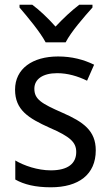

<svg xmlns="http://www.w3.org/2000/svg" viewBox="-20 -786 468 816"><path d="M174 -606H259C282 -651 338 -715 373 -754V-766H317C282 -739 252 -711 216 -673C184 -709 148 -743 117 -766H63V-754C98 -713 150 -651 174 -606ZM387 -147C387 -231 334 -268 245 -307C156 -346 126 -364 126 -409C126 -449 161 -475 223 -475C268 -475 311 -462 350 -443L380 -511C335 -533 285 -546 227 -546C118 -546 44 -494 44 -405C44 -319 100 -284 191 -243C279 -205 304 -181 304 -140C304 -92 270 -62 196 -62C140 -62 82 -82 45 -104V-23C82 -2 130 10 196 10C314 10 387 -44 387 -147Z"/></svg>

Font: Noto Sans Lao Looped SemiCondensed
Style: Regular
Weight: 400
Width: 4
Designer: Mark Frömberg, Ben Mitchell
Foundry: The Fontpad Ltd
Version: Version 1.003